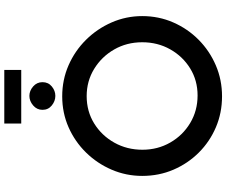

<svg xmlns="http://www.w3.org/2000/svg" viewBox="-100 -947 1055 895"><g transform="rotate(-90 427.5 -499.5)"><path d="M55 -364Q55 -439 84 -506.5Q113 -574 164 -626Q215 -678 282 -707.5Q349 -737 426 -737Q503 -737 570.5 -707.5Q638 -678 689.5 -626Q741 -574 770.5 -506.5Q800 -439 800 -364Q800 -287 770.5 -219.5Q741 -152 689.5 -101Q638 -50 570.5 -21Q503 8 426 8Q349 8 282 -20.5Q215 -49 164 -100Q113 -151 84 -218.5Q55 -286 55 -364ZM177 -363Q177 -292 210.5 -233.5Q244 -175 301.5 -140.5Q359 -106 430 -106Q500 -106 556 -140.5Q612 -175 645 -233.5Q678 -292 678 -364Q678 -436 644.5 -494.5Q611 -553 554 -588Q497 -623 427 -623Q356 -623 299.5 -588Q243 -553 210 -494Q177 -435 177 -363ZM363 -829Q363 -855 383.5 -872.5Q404 -890 428 -890Q452 -890 472 -872.5Q492 -855 492 -829Q492 -802 472 -785.5Q452 -769 428 -769Q404 -769 383.5 -785.5Q363 -802 363 -829ZM299 -1007H549V-928H299Z"/></g></svg>

Font: Reem Kufi Medium
Style: Regular
Weight: 500
Designer: Khaled Hosny
Version: Version 1.001